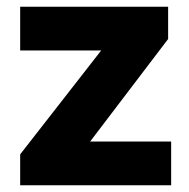

<svg xmlns="http://www.w3.org/2000/svg" viewBox="-20 -551 563 571"><path d="M40 0V-92L281 -401H40V-531H480V-435L248 -130H489V0Z"/></svg>

Font: Our Lexend
Style: Bold
Weight: 700
Designer: Bonnie Shaver-Troup, Thomas Jockin
Foundry: Lexend
Version: Version 1.007